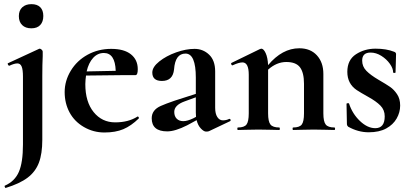

<svg xmlns="http://www.w3.org/2000/svg" viewBox="-20 -633 2002 935"><path d="M186 -262.2V47.9Q186 115.7 169.4 159.4Q152.8 203.1 114.5 232.2Q76.2 261.2 7.8 282.2Q5.9 283.2 3.4 277.6Q1 272 3.9 271Q51.8 250 71.8 204.1Q91.8 158.2 91.8 70.8V-259.8Q91.8 -293.9 85.4 -309.1Q79.1 -324.2 64.5 -324.2Q49.8 -324.2 25.9 -313H24.9Q21 -313 18.6 -318.6Q16.1 -324.2 19 -325.2L169.9 -395L172.9 -396Q177.7 -396 182.9 -391.1Q188 -386.2 188 -381.8V-359.9Q186 -319.8 186 -262.2ZM87.9 -511Q71.8 -526.9 71.8 -554.4Q71.8 -582 88.4 -597.4Q105 -612.8 133.1 -612.8Q161.1 -612.8 176 -597.9Q190.9 -583 190.9 -555.2Q190.9 -527.3 176 -511.2Q161.1 -495.1 132.6 -495.1Q104 -495.1 87.9 -511Z M485.8 -375Q455.6 -375 433.6 -351.1Q411.6 -327.1 401.9 -285.2L543.5 -288.1Q540.5 -375 485.8 -375ZM650.9 -295.9Q650.9 -267.1 639.6 -267.1H578.6L398.9 -265.1Q396 -246.1 395.5 -223.1Q395.5 -137.2 436 -87.2Q476.6 -37.1 540.8 -37.1Q605 -37.1 648.9 -64.9L650.9 -65.9Q652.8 -65.9 655.3 -62Q657.7 -58.1 655.8 -56.2Q618.7 -20 580.6 -3.9Q542.5 12.2 488.5 12.2Q434.6 12.2 388.7 -14.4Q342.8 -41 318.8 -85.4Q294.9 -129.9 294.9 -184.6Q294.9 -239.3 324.7 -288.6Q354.5 -337.9 406.5 -366.5Q458.5 -395 521.5 -395Q584.5 -395 617.7 -368.4Q650.9 -341.8 650.9 -295.9Z M933.6 -85V-159.2L878.9 -139.2Q828.6 -121.1 828.6 -87.9Q828.6 -66.9 840.6 -54.9Q852.5 -43 872.6 -43Q892.6 -43 921.9 -57.1L934.6 -64Q933.6 -70.8 933.6 -85ZM933.6 -254.9Q933.6 -372.1 883.3 -372.1Q833 -372.1 827.6 -294.9Q821.8 -238.8 768.6 -238.8Q721.7 -238.8 721.7 -279.8Q721.7 -306.6 755.6 -333.7Q789.6 -360.8 837.6 -377.9Q885.7 -395 927.2 -395Q968.8 -395 998.3 -366.9Q1027.8 -338.9 1027.8 -285.2V-107.9Q1027.8 -79.1 1038.3 -63Q1048.8 -46.9 1065.4 -46.9Q1082 -46.9 1096.7 -54.2H1097.7Q1101.6 -54.2 1103 -49.6Q1104.5 -44.9 1100.6 -43L997.6 5.9Q993.7 7.8 983.2 7.8Q972.7 7.8 958.3 -7.1Q943.8 -22 937.5 -47.9L891.6 -22.9Q833 6.8 794.4 6.8Q718.8 6.8 718.8 -57.1Q718.8 -97.7 763.2 -117.2Q784.7 -127 831.5 -143.1L933.6 -175.8Z M1191.4 -269Q1191.4 -329.1 1160.6 -329.1Q1143.6 -329.1 1112.8 -314.9H1110.8Q1107.9 -314.9 1106.2 -320.1Q1104.5 -325.2 1106.4 -326.2L1245.6 -394Q1251.5 -396 1252.4 -396Q1263.7 -396 1273.7 -374.5Q1283.7 -353 1285.6 -315.9Q1354.5 -397.9 1437.5 -397.9Q1491.7 -397.9 1523.2 -363.5Q1554.7 -329.1 1554.7 -272.9V-81.1Q1554.7 -41 1566.2 -26.6Q1577.6 -12.2 1608.4 -12.2Q1611.8 -12.2 1611.8 -6.1Q1611.8 0 1608.4 0Q1582.5 0 1567.4 -1L1507.8 -2L1449.7 -1Q1433.6 0 1407.7 0Q1404.8 0 1404.8 -6.1Q1404.8 -12.2 1407.7 -12.2Q1438.5 -12.2 1449.5 -26.6Q1460.4 -41 1460.4 -81.1V-225.1Q1460.4 -279.3 1440.9 -305.2Q1421.4 -331.1 1374.3 -331.1Q1327.1 -331.1 1285.6 -293.9V-81.1Q1285.6 -41 1297.1 -26.6Q1308.6 -12.2 1339.8 -12.2Q1342.8 -12.2 1342.8 -6.1Q1342.8 0 1339.8 0Q1314 0 1298.8 -1L1238.8 -2L1179.7 -1Q1164.6 0 1138.7 0Q1135.7 0 1135.7 -6.1Q1135.7 -12.2 1138.7 -12.2Q1169.4 -12.2 1180.4 -26.6Q1191.4 -41 1191.4 -81.1Z M1807.6 -8.8Q1853.5 -8.8 1853.5 -66.4Q1853.5 -97.7 1832.5 -118.9Q1811.5 -140.1 1773.4 -161.1Q1734.9 -182.6 1717.3 -194.3Q1671.4 -225.1 1671.4 -283.2Q1671.4 -341.3 1713.4 -368.7Q1755.4 -396 1808.6 -396Q1861.8 -396 1899.4 -380.9Q1908.2 -377.9 1908.7 -370.1Q1908.7 -345.2 1907.7 -331.1L1906.2 -280.8Q1906.2 -277.8 1900.4 -277.8Q1894.5 -277.8 1894.5 -280.8Q1894.5 -299.8 1878.4 -322.5Q1862.3 -345.2 1836.9 -361.1Q1811.5 -377 1784.7 -377Q1743.7 -377 1743.7 -337.9Q1743.7 -309.1 1764.2 -288.1Q1784.7 -267.1 1823.2 -244.6Q1861.8 -222.2 1880.1 -209.5Q1898.4 -196.8 1913.6 -174.3Q1928.7 -151.9 1928.7 -118.9Q1928.7 -85.9 1911.6 -55.9Q1894.5 -25.9 1860.6 -7.3Q1826.7 11.2 1775.4 11.2Q1724.1 11.2 1675.3 -16.1Q1669.4 -22 1669.4 -27.8L1667.5 -127Q1667.5 -129.9 1673.1 -130.4Q1678.7 -130.9 1679.7 -128.9Q1695.8 -79.1 1732.7 -43.9Q1769.5 -8.8 1807.6 -8.8Z"/></svg>

Font: Cormorant-Bold
Style: Bold
Weight: 700
Designer: Christian Thalmann (Catharsis Fonts)
Version: Version 3.000